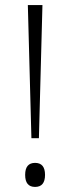

<svg xmlns="http://www.w3.org/2000/svg" viewBox="-20 -734 280 764"><path d="M119.6 9.8Q80.1 9.8 80.1 -38.1Q80.1 -85.9 119.6 -85.9Q159.2 -85.9 159.2 -38.1Q159.2 9.8 119.6 9.8ZM134.8 -184.1H105L90.8 -713.9H148.9Z"/></svg>

Font: OpenSans-Light
Style: Regular
Weight: 300
Foundry: Ascender Corporation
Version: Version 1.10